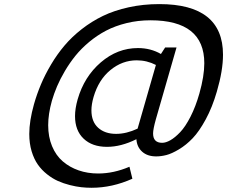

<svg xmlns="http://www.w3.org/2000/svg" viewBox="-20 -703 1102 932"><path d="M649.4 -469.7Q711.4 -469.7 761.2 -440.9L781.7 -472.7H836.9L736.3 -123Q723.1 -75.7 723.1 -55.2Q723.1 -9.8 767.1 -9.8Q785.2 -9.8 807.4 -22.5Q829.6 -35.2 854.7 -61.5Q879.9 -87.9 904.8 -136.7Q929.7 -185.5 947.8 -249Q971.7 -333.5 971.7 -396Q971.7 -604.5 710.4 -604.5Q649.4 -604.5 594 -590.8Q538.6 -577.1 494.9 -554.2Q451.2 -531.2 412.8 -499.3Q374.5 -467.3 346.4 -432.6Q318.4 -397.9 295.2 -358.6Q272 -319.3 257.1 -284.2Q242.2 -249 231.9 -213.9Q213.9 -149.4 213.9 -95.2Q213.9 -38.6 232.7 6.6Q251.5 51.8 284.7 80.3Q317.9 108.9 361.6 124Q405.3 139.2 456.5 139.2Q531.7 139.2 608.4 106.4L622.6 164.6Q524.4 208.5 424.8 208.5Q399.9 208.5 374.8 205.8Q349.6 203.1 318.8 195.3Q288.1 187.5 261.2 175.5Q234.4 163.6 208.3 142.8Q182.1 122.1 163.6 95.7Q145 69.3 133.5 31.2Q122.1 -6.8 122.1 -52.7Q122.1 -116.2 145 -197.3Q159.2 -247.1 179 -293.9Q198.7 -340.8 228 -390.1Q257.3 -439.5 293 -481.7Q328.6 -523.9 376.7 -561.5Q424.8 -599.1 479.7 -625.7Q534.7 -652.3 605 -667.7Q675.3 -683.1 753.4 -683.1Q1062.5 -683.1 1062.5 -437.5Q1062.5 -360.8 1032.7 -258.8Q1010.7 -182.6 978.8 -123.8Q946.8 -64.9 915.3 -32Q883.8 1 848.6 22Q813.5 43 787.6 49.6Q761.7 56.2 738.3 56.2Q695.3 56.2 669.9 33.2Q644.5 10.3 642.1 -27.3Q567.9 9.8 499.5 9.8Q427.7 9.8 386 -29.8Q344.2 -69.3 344.2 -139.6Q344.2 -175.8 356.9 -220.7Q388.7 -331.1 469.5 -400.4Q550.3 -469.7 649.4 -469.7ZM643.6 -410.2Q573.7 -410.2 516.1 -363Q458.5 -315.9 434.1 -231.9Q423.8 -196.3 423.8 -167.5Q423.8 -112.3 456.5 -82.8Q489.3 -53.2 543.5 -53.2Q593.8 -53.2 647.9 -78.6L736.8 -387.7Q692.9 -410.2 643.6 -410.2Z"/></svg>

Font: Cantarell
Style: Italic
Weight: 400
Italic angle: -16°
Designer: Dave Crossland
Version: Version 1.004